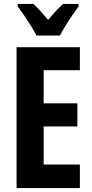

<svg xmlns="http://www.w3.org/2000/svg" viewBox="-20 -953 467 973"><path d="M384.8 0H64V-713.9H384.8V-597.2H201.2V-429.2H372.1V-312H201.2V-119.1H384.8ZM164.6 -772.9Q155.3 -792.5 138.4 -819.6Q121.6 -846.7 103 -873.8Q84.5 -900.9 69.8 -919.9V-933.1H148.9Q165.5 -918 184.6 -897.2Q203.6 -876.5 223.6 -852.1Q246.6 -879.4 263.9 -897.7Q281.2 -916 299.8 -933.1H377.9V-919.9Q363.8 -900.9 345.7 -874.5Q327.6 -848.1 311 -821Q294.4 -793.9 283.7 -772.9Z"/></svg>

Font: Open Sans Condensed
Style: Regular
Weight: 400
Width: 3
Designer: Monotype Design Team
Foundry: Monotype Imaging Inc.
Version: Version 3.000